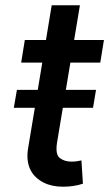

<svg xmlns="http://www.w3.org/2000/svg" viewBox="-20 -696 412 723"><path d="M43.7 -357.6H122.2L139.2 -460.2H59.7L73.5 -545.5H153.1L174.7 -676.1H280.9L259.2 -545.5H371.4L357.6 -460.2H245L228 -357.6H341.6L330.3 -290.1H216.6L195 -160.2Q187.5 -114.3 205.3 -100.9Q223 -87.4 248.9 -87.4Q261.7 -87.4 271.3 -89.1Q280.9 -90.9 286.6 -92L292.3 -4.3Q274.1 1.8 255.3 4.4Q236.5 7.1 217.3 7.1Q175.4 7.1 144.9 -8.2Q128.6 -16.3 115.6 -28.4Q102.6 -40.5 94.6 -56.6Q86.6 -72.8 84.2 -93.2Q81.7 -113.6 85.9 -138.1L111.2 -290.1H32Z"/></svg>

Font: Inter P Medium
Style: Italic
Weight: 500
Italic angle: 9.39999°
Designer: Rasmus Andersson
Foundry: rsms
Version: Version 3.018;git-588b23468